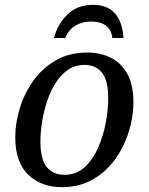

<svg xmlns="http://www.w3.org/2000/svg" viewBox="-20 -763 614 793"><path d="M235 10Q150 10 96.5 -41.5Q43 -93 43 -197Q43 -253 61 -313.5Q79 -374 116 -427Q153 -480 209 -513Q265 -546 341 -546Q394 -546 437 -525Q480 -504 505.5 -458.5Q531 -413 531 -339Q531 -296 520 -248.5Q509 -201 486 -155Q463 -109 428 -72Q393 -35 345 -12.5Q297 10 235 10ZM246 -41Q295 -41 329.5 -72.5Q364 -104 385.5 -153.5Q407 -203 417 -257Q427 -311 427 -356Q427 -431 401 -463Q375 -495 329 -495Q290 -495 260 -474Q230 -453 208.5 -418.5Q187 -384 173.5 -342Q160 -300 153.5 -257.5Q147 -215 147 -179Q147 -103 174 -72Q201 -41 246 -41ZM203 -606Q217 -662 258 -702.5Q299 -743 364 -743Q424 -743 455 -707.5Q486 -672 490 -606H444Q440 -641 417 -657.5Q394 -674 357 -674Q320 -674 292.5 -658Q265 -642 249 -606Z"/></svg>

Font: NotoSerif-Italic
Style: Regular
Weight: 400
Italic angle: -12°
Designer: Monotype Design Team
Foundry: Monotype Imaging Inc.
Version: Version 2.007; ttfautohint (v1.8) -l 8 -r 50 -G 200 -x 14 -D